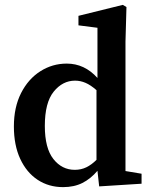

<svg xmlns="http://www.w3.org/2000/svg" viewBox="-20 -754 620 788"><path d="M164 -237Q164 -146 199 -101.5Q234 -57 287 -57Q313 -57 334.5 -67.5Q356 -78 376 -98V-384Q352 -405 331 -414Q310 -423 288 -423Q237 -423 200.5 -378Q164 -333 164 -237ZM387 11 380 -53Q352 -20 318 -3Q284 14 239 14Q180 14 134.5 -16Q89 -46 63 -102Q37 -158 37 -235Q37 -314 66.5 -372Q96 -430 145.5 -461.5Q195 -493 254 -493Q327 -493 380 -434V-640L302 -650V-689L484 -734L499 -725L495 -583V-52L561 -41V0Z"/></svg>

Font: Source Serif 4 Semibold
Style: Regular
Weight: 600
Designer: Frank Grießhammer
Foundry: Adobe
Version: Version 4.005;hotconv 1.1.0;makeotfexe 2.6.0